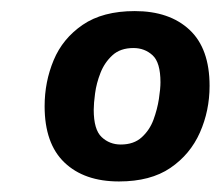

<svg xmlns="http://www.w3.org/2000/svg" viewBox="-20 -678 408 355"><path d="M200 -342.5Q135.8 -342.5 99.2 -377.5Q62.5 -412.5 62.5 -481.7Q62.5 -526.7 79.2 -566.7Q95.8 -606.7 132.9 -632.1Q170 -657.5 229.2 -657.5Q293.3 -657.5 330.4 -622.9Q367.5 -588.3 367.5 -519.2Q367.5 -473.3 349.6 -432.9Q331.7 -392.5 295 -367.5Q258.3 -342.5 200 -342.5ZM203.3 -410.8Q227.5 -410.8 242.1 -424.2Q256.7 -437.5 263.8 -456.7Q270.8 -475.8 273.8 -495Q276.7 -514.2 276.7 -525.8Q276.7 -562.5 262.1 -575.8Q247.5 -589.2 226.7 -589.2Q202.5 -589.2 187.9 -575.8Q173.3 -562.5 165.8 -543.3Q158.3 -524.2 155.8 -505.4Q153.3 -486.7 153.3 -475Q153.3 -438.3 167.9 -424.6Q182.5 -410.8 203.3 -410.8Z"/></svg>

Font: Familjen Grotesk SemiBold
Style: Italic
Weight: 600
Italic angle: -9.46201°
Designer: Anders Wikstroem, Jonas Baeckman, Matilda Gysing, Kristian Moeller
Foundry: Familjen STHLM AB
Version: Version 2.002